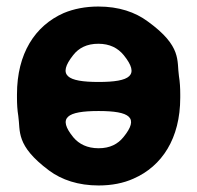

<svg xmlns="http://www.w3.org/2000/svg" viewBox="-20 -558 604 588"><path d="M32 -269V-259C32 -240 33 -221 36 -203C43 -156 27 -113 130 -36C169 -7 220 10 282 10C322 10 358 3 389 -11C476 -49 532 -134 532 -259V-269C532 -288 531 -307 528 -325C521 -372 538 -416 433 -492C394 -521 344 -538 281 -538C242 -538 206 -531 175 -518C87 -479 32 -394 32 -269ZM282 -307C185 -307 155 -327 204 -389C221 -411 246 -424 281 -424C316 -424 341 -411 359 -389C409 -327 379 -307 282 -307ZM282 -218C378 -218 407 -198 358 -138C341 -117 317 -104 282 -104C247 -104 222 -117 205 -137C155 -198 185 -218 282 -218Z"/></svg>

Font: Asimov Print
Style: A
Weight: 500
Designer: Google
Version: Version 2.000980: 2014